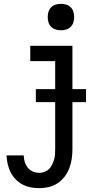

<svg xmlns="http://www.w3.org/2000/svg" viewBox="-20 -759 540 1002"><path d="M185 223Q162 223 139.5 218.5Q117 214 97 203.5Q77 193 61 176Q45 159 35 139Q25 119 20 96.5Q15 74 14 52H104Q104 69 109 85.5Q114 102 124.5 115.5Q135 129 151.5 136Q168 143 185 143Q199 143 212.5 138Q226 133 236 123Q246 113 252 100.5Q258 88 262 74.5Q266 61 267 47Q268 33 268 19V-440H138V-520H358V19Q358 44 354.5 69Q351 94 342 118Q333 142 317.5 162.5Q302 183 281 197Q260 211 235 217Q210 223 185 223ZM298 -601Q284 -601 270.5 -605Q257 -609 247 -619Q237 -629 233 -642.5Q229 -656 229 -670Q229 -684 233 -697.5Q237 -711 247 -721Q257 -731 270.5 -735Q284 -739 298 -739Q312 -739 325.5 -735Q339 -731 349 -721Q359 -711 363 -697.5Q367 -684 367 -670Q367 -656 363 -642.5Q359 -629 349 -619Q339 -609 325.5 -605Q312 -601 298 -601ZM167 -226V-294H429V-226Z"/></svg>

Font: Iosevka Curly Medium
Style: Regular
Weight: 500
Monospace: yes
Designer: Belleve Invis
Foundry: Belleve Invis
Version: Version 22.1.2; ttfautohint (v1.8.4)